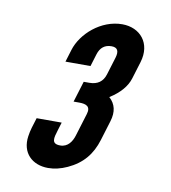

<svg xmlns="http://www.w3.org/2000/svg" viewBox="-56 -720 451 506"><g transform="rotate(10 169.5 -466.5)"><path d="M229.3 -360 245.5 -413C253.5 -439 248.8 -459.7 231.5 -475C258.8 -492.3 275.8 -512 282.5 -534L296.6 -580C312.7 -632.7 280.2 -670 232.1 -670C175.4 -670 125.4 -625.2 111.6 -580L101.5 -547H168.5L178.6 -580C184.3 -598.7 196.2 -608 214.2 -608C230.2 -608 235.3 -598.7 229.6 -580L215.2 -533C209.1 -513 195.1 -503 173.1 -503H158.1L140.9 -447H155.9C174.8 -447 187.4 -441.9 181 -421L162.3 -360C157.3 -343.6 146.6 -327 126.2 -327C101 -327 106.4 -343.8 112.9 -365L119.6 -387H52.6L44.3 -360C42.1 -352.7 40.4 -344.8 39.2 -336.5C32.5 -291.2 62.2 -263 104.7 -263C121.3 -263 138.4 -267 155.8 -275C194.6 -292.8 217.1 -320.1 229.3 -360Z"/></g></svg>

Font: Din Kursivschrift
Style: Eng
Weight: 400
Version: Version 1.089